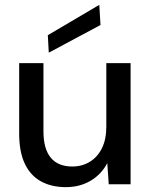

<svg xmlns="http://www.w3.org/2000/svg" viewBox="-20 -759 626 791"><path d="M251 12Q192 12 148.5 -12Q105 -36 82 -85Q59 -134 59 -208V-499H159V-218Q159 -146 189 -109.5Q219 -73 278 -73Q318 -73 350 -92.5Q382 -112 400 -148.5Q418 -185 418 -237V-499H518V0H428L422 -87Q398 -41 353.5 -14.5Q309 12 251 12ZM181 -542 177 -614 389 -739 394 -656Z"/></svg>

Font: DM Sans 20pt Medium
Style: Regular
Weight: 500
Version: Version 4.004;gftools[0.9.30]